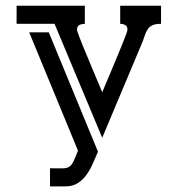

<svg xmlns="http://www.w3.org/2000/svg" viewBox="-20 -664 633 684"><path d="M553.7 -579.1Q533.7 -579.1 522.9 -574Q512.2 -568.8 505.9 -559.3Q499.5 -549.8 495.1 -535.6Q490.7 -521.5 482.9 -503.4L344.2 -173.3L174.3 -579.1H39.1V-643.6H282.2V-579.1Q272 -579.1 263.2 -575Q254.4 -570.8 254.4 -558.1Q254.4 -554.7 260.3 -538.6Q266.1 -522.5 275.4 -500Q284.7 -477.5 295.7 -451.2Q306.6 -424.8 316.4 -401.4Q326.2 -377.9 334 -359.9Q341.8 -341.8 344.2 -335.4Q345.7 -339.4 353 -356.4Q360.4 -373.5 370.4 -397.5Q380.4 -421.4 391.6 -448.2Q402.8 -475.1 412.4 -498.5Q421.9 -522 428 -538.3Q434.1 -554.7 434.1 -557.6Q434.1 -569.8 426.5 -574.5Q418.9 -579.1 408.2 -579.1V-643.6H553.7ZM329.1 -123.5Q320.3 -104 311 -82.3Q301.8 -60.5 288.8 -42.2Q275.9 -23.9 257.6 -12Q239.3 0 212.9 0H158.2V-64.5Q186 -64.5 201.2 -64.2Q216.3 -64 225.3 -69.1Q234.4 -74.2 241 -87.4Q247.6 -100.6 257.8 -127.4L84 -548.8H153.8Z"/></svg>

Font: Isar CAT
Style: Regular
Weight: 400
Designer: Digitized by Peter Wiegel
Foundry: CAT-Fonts, Peter Wiegel
Version: Version 1.000; ttfautohint (v1.3)